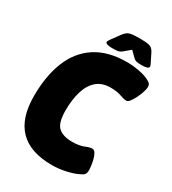

<svg xmlns="http://www.w3.org/2000/svg" viewBox="-207 -968 970 1084"><g transform="rotate(30 278.0 -426.0)"><path d="M306 8Q23 8 24 -281Q24 -412 63 -508Q102 -604 182 -656Q262 -708 384 -708Q424 -708 465 -700Q506 -692 528 -680Q543 -673 549.5 -665.5Q556 -658 556 -644Q556 -633 549.5 -612Q543 -591 532.5 -569.5Q522 -548 510.5 -532.5Q499 -517 488 -517Q472 -517 445.5 -527Q419 -537 376 -537Q320 -537 285.5 -506.5Q251 -476 235 -422Q219 -368 219 -299Q219 -218 249 -190.5Q279 -163 339 -163Q386 -163 414 -175Q442 -187 459 -187Q471 -187 479.5 -173Q488 -159 493 -139.5Q498 -120 500.5 -101Q503 -82 503 -73Q503 -52 495 -43Q487 -34 466 -25Q437 -11 392.5 -1.5Q348 8 306 8ZM272 -734Q227 -734 227 -749Q227 -756 239 -772L277 -824Q295 -849 315 -854.5Q335 -860 379 -860Q422 -860 442.5 -854.5Q463 -849 475 -824L501 -772Q509 -757 509 -751Q509 -734 463 -734Q442 -734 430 -736.5Q418 -739 406 -751L374 -783L336 -751Q321 -738 307 -736Q293 -734 272 -734Z"/></g></svg>

Font: Asap Semi Condensed Semi Condensed Black
Style: Italic
Weight: 900
Width: 4
Italic angle: -6°
Designer: Pablo Cosgaya
Foundry: Omnibus-Type
Version: Version 3.001; ttfautohint (v1.8.4.7-5d5b)